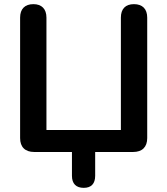

<svg xmlns="http://www.w3.org/2000/svg" viewBox="-20 -733 806 926"><path d="M384 173C420 173 439 153 439 115V0H622C666 0 690 -24 690 -67V-648C690 -690 667 -713 626 -713C585 -713 563 -690 563 -648V-106H204V-648C204 -690 181 -713 141 -713C100 -713 77 -690 77 -648V-67C77 -24 101 0 145 0H327V115C327 153 347 173 384 173Z"/></svg>

Font: SN Pro SemiBold
Style: Regular
Weight: 600
Designer: Tobias Whetton
Foundry: Supernotes
Version: Version 1.003;Glyphs 3.3 (3324)